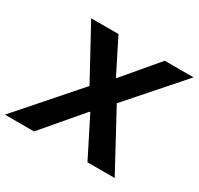

<svg xmlns="http://www.w3.org/2000/svg" viewBox="-182 -864 1077 1041"><g transform="rotate(30 356.5 -343.0)"><path d="M-36.4 0 283 -364 107.3 -686.4H278.2L384.4 -474.9H389.2L567.9 -686.4H748.2L458 -356.7L650.7 0H480.3L357.7 -243.2H352.9L145.6 0Z"/></g></svg>

Font: Archivo Variable SemiBold
Style: Italic
Weight: 600
Italic angle: -10°
Designer: Hector Gatti
Foundry: Omnibus-Type
Version: Version 2.001